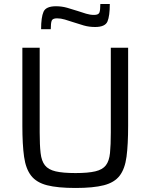

<svg xmlns="http://www.w3.org/2000/svg" viewBox="-20 -925 748 953"><path d="M355 8Q266 8 213.5 -5.5Q161 -19 134.5 -53Q108 -87 99.5 -147Q91 -207 91 -301V-688H177V-267Q177 -205 181.5 -165.5Q186 -126 203 -104.5Q220 -83 256 -74.5Q292 -66 355 -66Q417 -66 453 -74.5Q489 -83 505.5 -104.5Q522 -126 526 -165.5Q530 -205 530 -267V-688H616V-301Q616 -207 608 -147Q600 -87 574 -53Q548 -19 495.5 -5.5Q443 8 355 8ZM184 -780Q184 -839 196 -866.5Q208 -894 258 -894Q286 -894 313 -886.5Q340 -879 367 -870Q388 -863 407.5 -857Q427 -851 447 -851Q469 -851 473.5 -863Q478 -875 478 -905H525Q525 -846 513.5 -818.5Q502 -791 452 -791Q422 -791 396 -798.5Q370 -806 343 -815Q322 -822 302 -828Q282 -834 263 -834Q241 -834 236.5 -822Q232 -810 232 -780Z"/></svg>

Font: Saira
Style: Regular
Weight: 400
Designer: Hector Gatti with collaboration of the Omnibus-Type team
Foundry: Omnibus-Type
Version: Version 1.100; ttfautohint (v1.8.3)